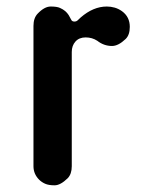

<svg xmlns="http://www.w3.org/2000/svg" viewBox="-20 -550 456 580"><path d="M302.7 -530.3Q314.9 -530.3 326.7 -526.9Q338.4 -523.4 348.6 -516.1Q372.1 -499 372.1 -468.8Q372.1 -444.3 359.4 -432.1Q337.4 -411.1 318.4 -411.1Q293.9 -411.1 273.9 -426.8Q258.3 -437 238.8 -437Q219.2 -437 208 -424.6Q196.8 -412.1 196.8 -393.1V-47.9Q196.8 -24.4 184.6 -11.7Q162.6 9.8 144.8 9.8Q127 9.8 116.5 5.1Q106 0.5 98.1 -7.3Q81.1 -24.4 81.1 -47.9V-471.7Q81.1 -495.6 93.8 -508.8Q114.3 -530.3 133.1 -530.3Q151.9 -530.3 161.1 -526.1Q170.4 -522 176.8 -516.6Q185.5 -508.8 189.5 -500.7Q193.4 -492.7 196 -488.8Q198.7 -484.9 204.8 -484.9Q210.9 -484.9 214.8 -488.8L223.6 -497.1Q261.7 -530.3 302.7 -530.3Z"/></svg>

Font: Supermercado
Style: Regular
Weight: 400
Designer: James Grieshaber
Foundry: James Grieshaber
Version: Version 1.002